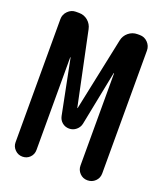

<svg xmlns="http://www.w3.org/2000/svg" viewBox="-135 -819 771 908"><g transform="rotate(20 250.0 -365.0)"><path d="M32.2 -52.7V-672.9Q32.2 -696.3 49.3 -713.4Q66.4 -730.5 88.9 -730.5H105.5Q130.9 -730.5 149.9 -714.4Q168.9 -698.2 173.8 -673.8L251 -305.7Q251 -304.7 252 -304.7Q252.9 -304.7 252.9 -305.7L330.1 -673.8Q335 -698.2 354.5 -714.4Q374 -730.5 399.4 -730.5H411.1Q434.6 -730.5 451.2 -713.4Q467.8 -696.3 467.8 -672.9V-54.7Q467.8 -31.2 451.7 -15.6Q435.5 0 412.6 0Q389.6 0 374 -16.1Q358.4 -32.2 358.4 -54.7V-518.6Q358.4 -519.5 357.4 -519.5Q356.4 -519.5 356.4 -518.6L301.8 -244.1Q297.9 -225.6 282.7 -212.9Q267.6 -200.2 247.6 -200.2Q227.5 -200.2 212.9 -212.4Q198.2 -224.6 194.3 -244.1L139.6 -518.6Q139.6 -519.5 138.7 -519.5Q137.7 -519.5 137.7 -518.6V-52.7Q137.7 -30.3 122.6 -15.1Q107.4 0 85.4 0Q63.5 0 47.9 -15.6Q32.2 -31.2 32.2 -52.7Z"/></g></svg>

Font: Rounded Mgen+ 1m medium
Style: Regular
Weight: 500
Designer: [Source Han Sans]
Ryoko NISHIZUKA  (kana & ideographs); Paul D. Hunt (Latin, Greek & Cyrillic); Wenlong ZHANG  (bopomofo
Version: Version 1.059.20150602